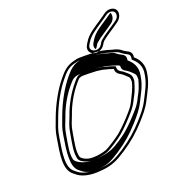

<svg xmlns="http://www.w3.org/2000/svg" viewBox="-151 -953 1027 1107"><g transform="rotate(-20 362.5 -399.0)"><path d="M553.6 -668.5C548.1 -663.7 545.8 -658.3 542 -652.1C508 -591.2 416.3 -623.6 454 -684.1L460.6 -694.9C483.8 -736.2 535.6 -765.4 570.6 -789.3C579.7 -795.3 588.2 -801.1 596.4 -807.1L610.2 -817C635.3 -835.3 668.2 -831.7 681.1 -813C695.1 -792.4 684.5 -760.4 660.3 -743.8L647.9 -734.9C618.6 -713.6 580.5 -691.7 553.6 -668.5ZM430.1 -626H388.3C375.4 -626 361.2 -623.5 345.5 -618.6C303 -607.4 278.6 -582.7 251.8 -549.3C207.5 -496 167.4 -423 139.5 -348.5C124.4 -306.6 111.8 -281.7 105 -233.9C90.7 -145.3 70.2 -50.1 124.9 -10.1C132.4 -4.7 138.1 -0.2 142.4 3.7C170.3 23.7 219.2 34.7 274.4 29C346.5 25.2 384.3 5.5 439.9 -30.7C501.2 -71.3 542.9 -107.7 588.3 -158.4C617.5 -191.6 644 -220.2 665.8 -264.6C686.8 -307 712.8 -348 721.5 -404.8C733.5 -458.9 710.3 -497 682.2 -520.5C685.6 -538.1 680 -553.5 664.6 -562.2C653.8 -568.4 644.2 -572.3 635.3 -579.6C620.9 -591.3 610.7 -596.2 590.8 -601.8L575.2 -605.7C542.7 -616.8 504.7 -625 458.4 -625C447.3 -625.7 438.1 -626 430.1 -626ZM475.2 -516.5H476C480.1 -516.5 484.2 -515.9 488.1 -514.8C500.4 -511 510.8 -509 523.7 -505.8L541.4 -499.7C545.3 -499 547.5 -498.5 550.1 -497.1C549 -471.8 567.1 -461 584.7 -451.5C586.9 -449.9 618.4 -422.4 617.5 -421.7C622.2 -415.6 622.9 -405 622.6 -392.3C612 -347.8 594.7 -321.1 576.4 -282C565 -261.4 556.2 -249.5 542.3 -234C512.6 -200.1 482.3 -167.9 447.7 -138.1C429.3 -122.9 367.7 -81.3 345.4 -72.9C314.6 -61.4 253.5 -51.8 222.2 -65.9C211 -70.6 195.4 -79.1 190.8 -89.6C180.9 -127.4 192.5 -176.6 202.1 -234.5C208.3 -275.4 216.7 -289.9 231.9 -329L232 -329.2C252.3 -390 288.5 -451.1 324.7 -493.3C333.9 -504.6 340.1 -511.3 344.9 -515.3C348.9 -517.5 361.4 -521.5 364.2 -521.5H406C412.7 -521.5 420.9 -521.2 430.3 -520.5L430.6 -520.5H430.9C448.8 -520.5 461.6 -519.2 475.2 -516.5ZM545 -678.7C574.2 -703.9 612.6 -725.8 640.6 -746.3L653.3 -755.4C670 -766.7 677.3 -788.8 667.7 -802.8C658.9 -815.7 634.6 -818.2 617.5 -805.7L603.6 -795.7C595.1 -789.6 586.3 -783.5 577.2 -777.5C540.6 -752.6 493.3 -725 473.6 -689.9L466.7 -678.7C454.3 -658.8 461.1 -644.4 477 -637.6C494.7 -630 516.8 -635.3 528.8 -656.8C531.5 -661.7 535.1 -670.2 545 -678.7ZM454.5 -610H455C499.7 -610 536.2 -602 567.8 -591.2L583.8 -587.2C602.7 -582 610.5 -578.2 624 -567.2C634.3 -558.7 644.7 -554.5 654.8 -548.8C668.8 -540.9 669.1 -530.4 665.6 -512.4C693.6 -489.1 717.9 -456.5 706.4 -404.7L706.3 -404.1C698.1 -350.6 674 -312.4 652.2 -268.4C631.7 -226.6 607.1 -200.1 577.7 -166.6C533.4 -117.2 493.4 -82.2 433.5 -42.5C378.7 -7 346.1 10.4 277 14C223.9 16.8 179.2 9.2 153.7 -8.7C148.8 -13.1 143.1 -17.6 135.7 -22.9C89 -57 105.4 -143.6 120.2 -235.1C126.8 -281.1 138.4 -303.4 153.9 -346.5C181.1 -419.2 220.5 -490.5 263 -541.7C289.5 -574.7 309.2 -594.4 346.2 -604.2C360.9 -608.1 373.4 -611 384.8 -611H426.7C434.2 -611 443.6 -610.7 454.5 -610ZM409.5 -536.5H367.6C341.3 -536.5 329.5 -520.5 313.6 -501C275.9 -457.1 238.5 -393.9 217.4 -330.8C203.3 -294.4 193.3 -275.5 186.9 -233.5C177.5 -176.7 164.7 -125.3 175.8 -83C180.3 -65.9 202.5 -56.6 213.5 -52C250.3 -35.3 314.1 -46.4 347.9 -59C375.8 -69.5 435.1 -110.4 456.2 -127.7C492.3 -158.8 523 -191.6 552.9 -225.8C567.4 -241.9 578 -256.3 589.9 -278C603.5 -307.1 615.4 -322.1 625.8 -354.4C630.2 -368.9 634.5 -379.3 637.5 -392.2L637.9 -393.7C638.3 -407.6 638.6 -419.9 631.2 -431.5C626.1 -440 599.6 -461.2 595.1 -464.6C572.9 -476.5 564.8 -483.4 565.8 -507.3C561.5 -509.6 552.9 -513.5 548.3 -514.3L531 -520.3C517.6 -523.6 507.3 -525.6 495.4 -529.2C490.5 -530.7 484.3 -531.4 480.1 -531.5C460.6 -535.2 431.8 -536.5 409.5 -536.5ZM641.9 -808.5 631.7 -801.1C623.3 -795 614.3 -788.8 605.3 -782.9C569 -758.1 521.4 -731.4 499.8 -692.9L493.1 -681.9C481.4 -663.2 484.4 -648.3 491.8 -639.8C495.5 -643.3 499.2 -647.8 502.8 -654.1C506.4 -660 508.2 -665.9 517 -673.5C545.9 -698.3 584.6 -720.6 612.5 -740.9L625.2 -750C643.3 -762.3 653 -792.9 641.9 -808.5ZM426.7 -611H384.9C384.8 -611 379.4 -610.5 369.5 -607.5C342.4 -599 319.4 -582.5 290.2 -546.1C246.8 -493.9 206.9 -421.5 179.3 -347.7C164.1 -305.4 151.8 -281.4 145.1 -234.4C130.7 -145.1 115.6 -51 160.9 -17.9C168.3 -12.6 174.3 -7.9 179.1 -3.6C202.5 12.7 235.9 17.7 269.5 14.3C321 11.6 347.7 0.3 405.5 -37.2C465.1 -76.7 505.5 -112 550.3 -162C579.6 -195.3 605.1 -222.7 626.4 -266.1C647.6 -309.1 672.9 -348.6 681.4 -404.6C693.8 -460.1 668.3 -494.2 641.4 -516.6C649.3 -556.9 619.9 -554.8 598.6 -572.4C585.2 -583.2 581 -585 565.7 -589.3L548.6 -593.6C519.2 -603.7 488.8 -610 455 -610H451.8C442.6 -610.6 431.7 -611 426.7 -611ZM662.7 -392.8 662.5 -392.2C659.7 -380.5 655.5 -369.9 651 -355.2C641.2 -324.8 630.1 -311 615.8 -280.4C604 -259 594.6 -246.4 580.3 -230.4C550.5 -196.4 520 -163.8 484.2 -133C463.1 -115.6 407.4 -75.8 372.6 -62.8C337.3 -49.6 247.5 -30.8 190.7 -55.7C177.3 -61.3 157.4 -71.9 150.9 -86.4C140.5 -126.6 152.4 -176.2 162 -234.1C168.3 -275.5 177.3 -291.6 192.1 -329.8C212.8 -391.5 249.4 -453.4 286.4 -496.6C296.6 -509.1 302.6 -515.5 310.2 -521.9C320 -527.1 324.7 -536.5 367.6 -536.5H409.5C419 -536.5 426 -536.2 437.8 -535.5C455.6 -535.3 474.3 -533.8 489.4 -531.2C514.6 -529 525.7 -524 550.2 -517.9L566.2 -512.4C576.2 -510.1 583.4 -506.5 590.4 -502.7C589.3 -476.9 600 -470.6 618.3 -460.8C625 -457.2 652.2 -433.2 658.1 -424.3C662.2 -418.3 663 -405.2 662.7 -392.8Z"/></g></svg>

Font: HoneyBee
Style: BlurIt
Weight: 700
Foundry: Cannot Into Space Fonts
Version: Version 0.89